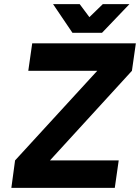

<svg xmlns="http://www.w3.org/2000/svg" viewBox="-20 -910 678 930"><path d="M237 -890 331 -751H474L607 -890H478L413 -827L366 -890ZM35 0H536L555 -133H222L619 -567L638 -700H136L117 -567H451L53 -133Z"/></svg>

Font: Unageo
Style: Bold-Italic
Weight: 700
Designer: Richard Sepsi
Foundry: Richard Sepsi
Version: Version 2.000